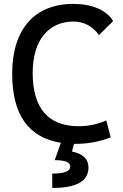

<svg xmlns="http://www.w3.org/2000/svg" viewBox="-20 -723 626 978"><path d="M365.2 9.8C426.8 9.8 486.3 -1 543.9 -23.4L521.5 -109.4C475.6 -89.8 429.7 -80.1 381.8 -80.1C225.6 -80.1 146.5 -170.9 146.5 -352.5C146.5 -519 228.5 -613.3 354.5 -613.3C407.2 -613.3 454.6 -587.9 483.9 -543.9L556.2 -615.7C523.4 -671.4 449.2 -703.1 353.5 -703.1C155.3 -703.1 42 -573.2 42 -347.7C42 -139.2 125 -22 290 4.4L258.8 92.8C312 92.8 337.9 103.5 337.9 126C337.9 149.4 307.6 161.1 246.1 161.1V234.4C369.6 234.4 430.7 199.7 430.7 130.4C430.7 87.4 402.8 60.5 346.7 48.8L356.9 9.8C359.9 9.8 362.3 9.8 365.2 9.8Z"/></svg>

Font: Cascadia Mono NF
Style: Regular
Weight: 400
Monospace: yes
Designer: Aaron Bell
Foundry: Saja Typeworks
Version: Version 2404.023